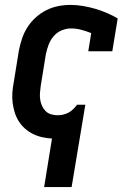

<svg xmlns="http://www.w3.org/2000/svg" viewBox="-20 -558 540 783"><path d="M160 205 192 7Q172 6 152 1.5Q132 -3 114 -12Q96 -21 81.5 -34Q67 -47 56.5 -63.5Q46 -80 40 -99.5Q34 -119 31.5 -139Q29 -159 30.5 -180.5Q32 -202 36 -222L57 -352Q62 -377 70 -401Q78 -425 92 -447Q106 -469 126 -487Q146 -505 169 -516.5Q192 -528 217 -533Q242 -538 267 -538Q293 -538 319 -533.5Q345 -529 369 -522Q393 -515 416 -505Q439 -495 460 -483L438 -349H340L352 -423Q332 -431 311.5 -436.5Q291 -442 269 -442Q250 -442 231 -434Q212 -426 198.5 -410Q185 -394 178 -375Q171 -356 167 -337L146 -207Q144 -193 143 -179Q142 -165 144 -151.5Q146 -138 151.5 -126Q157 -114 166 -105Q175 -96 188 -92Q201 -88 215 -88Q226 -88 237 -90.5Q248 -93 258 -98Q268 -103 276.5 -111Q285 -119 292 -128L294 -131H328L272 205Z"/></svg>

Font: Iosevka Slab
Style: Bold Italic
Weight: 700
Italic angle: -9°
Monospace: yes
Designer: Belleve Invis
Foundry: Belleve Invis
Version: Version 11.1.0; ttfautohint (v1.8.3)